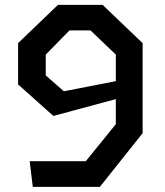

<svg xmlns="http://www.w3.org/2000/svg" viewBox="-20 -750 660 770"><path d="M391.5 -730.5H212.5L52.5 -577V-411.5L194 -285L444.5 -352.5V-252L324 -103.5H99L111.5 -0.5H380.5L552 -216V-577ZM163.5 -447.5V-531L258.5 -628H343L444.5 -531V-424.5L236 -384Z"/></svg>

Font: Monaspace Krypton Medium
Style: Regular
Weight: 500
Designer: Riley Cran & the Lettermatic Team
Foundry: Lettermatic
Version: Version 1.101 (Monaspace Krypton)